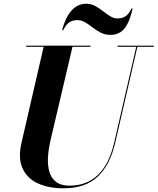

<svg xmlns="http://www.w3.org/2000/svg" viewBox="-20 -995 845 1030"><path d="M394.3 -887Q370.4 -887 352.4 -875.7Q334.5 -864.5 319.3 -833H313.5Q328.6 -896.7 361.6 -935.8Q394.5 -974.9 442.4 -974.9Q468.5 -974.9 490.6 -962.9Q512.7 -950.9 532.3 -935.4Q552 -919.9 571.2 -908Q590.3 -896 610.6 -896Q634.5 -896 652.6 -907.1Q670.7 -918.2 685.5 -949.7H691.4Q676.5 -878.4 648.6 -843.1Q620.6 -807.9 572.5 -807.9Q543.7 -807.9 520.6 -819.8Q497.6 -831.8 477.4 -847.4Q457.3 -863 437.3 -875Q417.2 -887 394.3 -887ZM120.6 -750H465.6V-744.1H368.9L250.5 -240.2Q239.7 -193.4 237.3 -150.1Q234.9 -106.9 245 -72.8Q255.1 -38.6 281.4 -18.8Q307.6 1 354 1Q446 1 506.3 -57.7Q566.7 -116.5 592.5 -230L710.9 -744.1H610.6V-750H805.4V-744.1H717L598.4 -230Q571.3 -112.1 505.2 -48.5Q439.2 15.1 320.6 15.1Q239 15.1 181.6 -12Q124.3 -39.1 100.3 -93.5Q76.4 -147.9 95.5 -230L214.1 -744.1H120.6Z"/></svg>

Font: Bodoni* 36
Style: Bold Italic
Weight: 700
Italic angle: -13°
Version: Version 2.000; ttfautohint (v1.8.1)